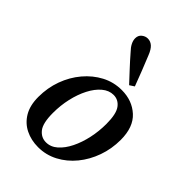

<svg xmlns="http://www.w3.org/2000/svg" viewBox="-215 -796 896 896"><g transform="rotate(45 233.0 -348.5)"><path d="M211 12Q165 12 127.5 -6.5Q90 -25 68 -62Q46 -99 46 -155Q46 -215 65.5 -268.5Q85 -322 120 -363.5Q155 -405 200.5 -429Q246 -453 299 -453Q368 -453 414 -411Q460 -369 460 -285Q460 -226 441 -172.5Q422 -119 388 -77.5Q354 -36 308.5 -12Q263 12 211 12ZM221 -30Q252 -30 277.5 -52.5Q303 -75 321.5 -112.5Q340 -150 350 -196Q360 -242 360 -290Q360 -356 340 -383Q320 -410 288 -410Q258 -410 232 -388Q206 -366 187 -329Q168 -292 157.5 -246Q147 -200 147 -150Q147 -83 168 -56.5Q189 -30 221 -30ZM330 -508 307 -493Q281 -521 254.5 -549.5Q228 -578 203 -607Q172 -639 172 -668Q172 -687 185.5 -698Q199 -709 215 -709Q233 -709 247 -696.5Q261 -684 272 -656Q287 -620 301.5 -582.5Q316 -545 330 -508Z"/></g></svg>

Font: Lisu Bosa
Style: Bold Italic
Weight: 700
Italic angle: -19°
Designer: David Morse, Annie Olsen, Victor Gaultney, Frank Grießhammer (Latin)
Foundry: SIL International
Version: Version 2.000